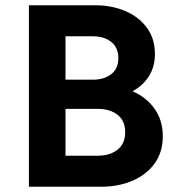

<svg xmlns="http://www.w3.org/2000/svg" viewBox="-20 -710 692 730"><path d="M90 0V-690H341Q405 -690 456.5 -668Q508 -646 538.5 -604.5Q569 -563 569 -505Q569 -456 546 -420Q523 -384 484 -363Q537 -340 568 -296Q599 -252 599 -192Q599 -131 567.5 -88Q536 -45 483 -22.5Q430 0 364 0ZM229 -407H333Q376 -407 403 -428Q430 -449 430 -489Q430 -529 403 -550.5Q376 -572 333 -572H229ZM229 -118H352Q398 -118 427 -141Q456 -164 456 -207Q456 -251 427 -273.5Q398 -296 352 -296H229Z"/></svg>

Font: Radio Canada SemiBold
Style: Regular
Weight: 600
Designer: Charles Daoud, Etienne Aubert Bonn, Alexandre Saumier Demers, Jacques Le Bailly
Foundry: Radio-Canada
Version: Version 2.104; ttfautohint (v1.8.4.7-5d5b);gftools[0.9.28.de